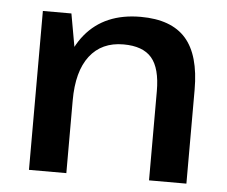

<svg xmlns="http://www.w3.org/2000/svg" viewBox="-44 -599 769 650"><g transform="rotate(5 340.0 -274.5)"><path d="M485 -303Q485 -381 455 -416Q425 -451 359 -451Q285 -451 244.5 -398.5Q204 -346 204 -247L155 -171V-239Q155 -389 221 -469Q287 -549 409 -549Q513 -549 562.5 -493Q612 -437 612 -319V0H485ZM77 -540H174L204 -372V0H77Z"/></g></svg>

Font: Pathway Extreme 12pt SemiBold
Style: Regular
Weight: 600
Version: Version 1.001;gftools[0.9.26]